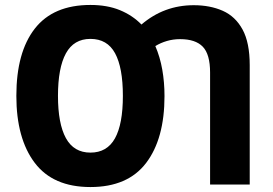

<svg xmlns="http://www.w3.org/2000/svg" viewBox="-20 -745 1100 775"><path d="M345 10Q194 10 120 -88Q46 -186 46 -358Q46 -534 120.5 -629.5Q195 -725 345 -725Q413 -725 464 -704Q515 -683 551 -646Q642 -724 762 -724Q828 -724 879 -701.5Q930 -679 959 -626Q988 -573 988 -482V0H828V-452Q828 -526 798.5 -556.5Q769 -587 707 -587Q679 -587 653.5 -579.5Q628 -572 607 -559Q626 -515 635 -464Q644 -413 644 -357Q644 -185 570 -87.5Q496 10 345 10ZM345 -129Q412 -129 444 -186.5Q476 -244 476 -358Q476 -472 444.5 -530Q413 -588 345 -588Q278 -588 246 -529.5Q214 -471 214 -358Q214 -246 246 -187.5Q278 -129 345 -129Z"/></svg>

Font: Noto Sans Mono Condensed Black
Style: Regular
Weight: 900
Width: 3
Designer: Monotype Design Team
Foundry: Monotype Imaging Inc.
Version: Version 2.014